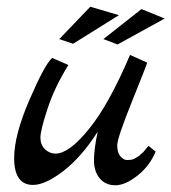

<svg xmlns="http://www.w3.org/2000/svg" viewBox="-20 -543 509 570"><path d="M421 -110 442 -93Q425 -51 388.5 -22Q352 7 322.5 7Q293 7 276 -13.5Q259 -34 259 -67Q259 -100 270 -152Q223 -78 169 -36Q115 6 78 6Q22 6 22 -74Q22 -142 68 -248Q114 -354 135 -371L183 -350Q142 -284 121 -220Q100 -156 100 -134.5Q100 -113 113.5 -100Q127 -87 145 -87Q185 -87 244.5 -160.5Q304 -234 366 -380L417 -357Q415 -349 371.5 -241Q328 -133 328 -111.5Q328 -90 337.5 -79Q347 -68 356.5 -68Q366 -68 371 -69Q376 -70 381 -73Q386 -76 389.5 -78Q393 -80 398 -85L406 -92Q408 -95 413.5 -101.5Q419 -108 421 -110ZM333 -498 197 -413 156 -427 248 -523ZM469 -488 329 -411 287 -427 400 -516Z"/></svg>

Font: Marck Script
Style: Regular
Weight: 400
Designer: Denis Masharov, Marck Fogel
Foundry: Denis Masharov
Version: Version 1.002